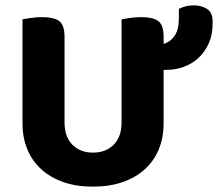

<svg xmlns="http://www.w3.org/2000/svg" viewBox="-20 -680 814 717"><path d="M591 -419V-220Q591 -166 573 -122.5Q555 -79 521 -48Q487 -17 438 0Q389 17 327 17Q265 17 216.5 0Q168 -17 134 -48Q100 -79 82 -122.5Q64 -166 64 -220V-608Q75 -610 95.5 -613Q116 -616 137 -616Q182 -616 201.5 -601Q221 -586 221 -542V-223Q221 -169 250.5 -139.5Q280 -110 327 -110Q375 -110 404.5 -139.5Q434 -169 434 -223V-608Q445 -610 465.5 -613Q486 -616 507 -616Q552 -616 571.5 -601Q591 -586 591 -542V-516Q617 -524 632.5 -547Q648 -570 648 -613V-647Q661 -653 673.5 -656.5Q686 -660 704 -660Q733 -660 753.5 -646.5Q774 -633 774 -600V-593Q774 -551 760 -519Q746 -487 722 -464.5Q698 -442 666.5 -430.5Q635 -419 600 -419Z"/></svg>

Font: Baloo Bhai 2
Style: Bold
Weight: 700
Designer: Supriya Tembe, Noopur Datye and Ek Type
Foundry: Ek Type
Version: Version 1.640;PS 1.000;hotconv 16.6.51;makeotf.lib2.5.65220;